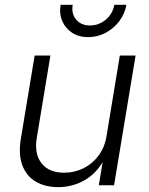

<svg xmlns="http://www.w3.org/2000/svg" viewBox="-20 -770 618 798"><path d="M222.2 7.8Q167.5 7.8 128.7 -15.1Q89.8 -38.1 73 -82.8Q56.2 -127.4 66.4 -191.9L124 -539.1H189.5L132.8 -196.8Q122.1 -129.9 152.8 -91.1Q183.6 -52.2 246.6 -52.2Q289.1 -52.2 326.2 -70.3Q363.3 -88.4 389.2 -122.6Q415 -156.7 422.9 -205.1L478 -539.1H543.5L454.1 0H390.6L411.6 -126H423.3Q388.7 -55.2 336.2 -23.7Q283.7 7.8 222.2 7.8ZM346.2 -615.7Q307.6 -615.7 279.8 -633.8Q252 -651.9 238.8 -682.4Q225.6 -712.9 231.9 -750H282.2Q275.9 -712.9 296.6 -688.5Q317.4 -664.1 354.5 -664.1Q378.9 -664.1 400.4 -675.3Q421.9 -686.5 436.5 -706.1Q451.2 -725.6 455.1 -750H505.4Q499 -712.9 475.8 -682.1Q452.6 -651.4 418.7 -633.5Q384.8 -615.7 346.2 -615.7Z"/></svg>

Font: Inter 18pt Light
Style: Italic
Weight: 300
Italic angle: -9.3988°
Designer: Rasmus Andersson
Foundry: rsms
Version: Version 4.001;git-66647c0bb